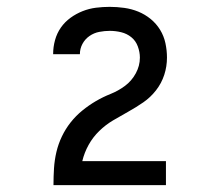

<svg xmlns="http://www.w3.org/2000/svg" viewBox="-20 -863 640 560"><path d="M136 -323V-324Q136 -348 137.5 -372Q139 -396 144.5 -419.5Q150 -443 160.5 -465Q171 -487 186 -506Q201 -525 220 -540.5Q239 -556 259.5 -568Q280 -580 302.5 -589Q325 -598 344.5 -612.5Q364 -627 376 -649Q388 -671 388 -695Q388 -711 382 -727.5Q376 -744 363 -754.5Q350 -765 333.5 -769Q317 -773 300 -773Q285 -773 269.5 -770Q254 -767 241 -758Q228 -749 220.5 -735Q213 -721 213 -705Q213 -705 213 -705Q213 -705 213 -705H135Q135 -705 135 -705.5Q135 -706 135 -706Q135 -726 140.5 -746Q146 -766 157.5 -782.5Q169 -799 185.5 -811Q202 -823 221 -830.5Q240 -838 260 -840.5Q280 -843 300 -843Q321 -843 342.5 -840Q364 -837 383.5 -829Q403 -821 419.5 -807.5Q436 -794 447 -776Q458 -758 462.5 -737Q467 -716 467 -695Q467 -669 459 -644.5Q451 -620 435 -599.5Q419 -579 398 -564.5Q377 -550 354.5 -537.5Q332 -525 310 -512Q288 -499 269.5 -481Q251 -463 238.5 -440.5Q226 -418 220 -393H464V-323Z"/></svg>

Font: Zed Mono Extended
Style: Regular
Weight: 400
Width: 7
Monospace: yes
Designer: Belleve Invis
Foundry: Belleve Invis
Version: Version 1.0.0; ttfautohint (v1.8.4)